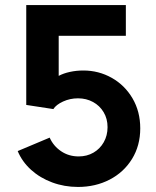

<svg xmlns="http://www.w3.org/2000/svg" viewBox="-20 -740 623 768"><path d="M50.8 -135.7 178.7 -189.5Q193.4 -156.2 224.1 -135.3Q254.9 -114.3 294.9 -114.3Q327.6 -114.3 353.8 -129.4Q379.9 -144.5 395 -171.1Q410.2 -197.8 410.2 -231.4Q410.2 -265.1 394.5 -291.3Q378.9 -317.4 352.1 -332Q325.2 -346.7 292 -346.7Q260.3 -346.7 232.4 -334Q204.6 -321.3 193.4 -303.7L85 -320.3V-719.7H483.4V-596.7H214.8V-436.5Q233.9 -446.8 259.8 -452.4Q285.6 -458 313.5 -458Q374.5 -458 426.8 -428.7Q479 -399.4 510 -346.7Q541 -293.9 541 -226.6Q541 -157.7 508.1 -104.2Q475.1 -50.8 418.5 -21.5Q361.8 7.8 292 7.8Q237.3 7.8 188.7 -10.3Q140.1 -28.3 104.2 -60.8Q68.4 -93.3 50.8 -135.7Z"/></svg>

Font: Reddit Sans Vanilla
Style: Bold
Weight: 700
Designer: Stephen Hutchings
Foundry: Reddit
Version: Version 1.013